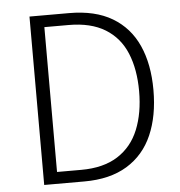

<svg xmlns="http://www.w3.org/2000/svg" viewBox="-52 -779 776 828"><g transform="rotate(-5 336.0 -364.5)"><path d="M106 0V-729H277Q390 -729 464 -685Q538 -641 574.5 -560Q611 -479 611 -367Q611 -255 575 -172.5Q539 -90 465 -45Q391 0 280 0ZM166 -51H271Q367 -51 429 -90.5Q491 -130 520 -201.5Q549 -273 549 -367Q549 -462 520 -532Q491 -602 429 -640Q367 -678 271 -678H166Z"/></g></svg>

Font: Noto Sans KR Thin Light
Style: Regular
Weight: 300
Version: Version 2.004-H2;hotconv 1.0.118;makeotfexe 2.5.65603